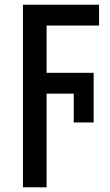

<svg xmlns="http://www.w3.org/2000/svg" viewBox="-20 -560 470 820"><path d="M179 240H78V-540H403V-451H179V-249H380V-37H295V-160H179Z"/></svg>

Font: Noto Sans Condensed Medium
Style: Regular
Weight: 500
Width: 3
Designer: Monotype Design Team
Foundry: Monotype Imaging Inc.
Version: Version 2.013; ttfautohint (v1.8.4.7-5d5b)